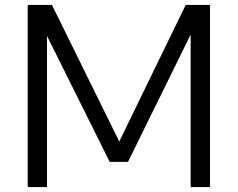

<svg xmlns="http://www.w3.org/2000/svg" viewBox="-20 -760 966 780"><path d="M734.5 -740H833V0H754.5V-619.5L500 -102.5H425.5L171 -614V0H92.5V-740H191L464.5 -185Z"/></svg>

Font: Encode Sans Semi Expanded
Style: Regular
Weight: 400
Width: 6
Designer: Multiple Designers
Foundry: Impallari Type
Version: Version 2.000